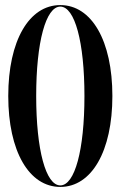

<svg xmlns="http://www.w3.org/2000/svg" viewBox="-20 -728 475 756"><path d="M217.5 8C340.5 8 422.5 -132 422.5 -350C422.5 -568 340.5 -708 217.5 -708C94.5 -708 12.5 -568 12.5 -350C12.5 -132 94.5 8 217.5 8ZM217.5 2C160.5 2 122.5 -137.5 122.5 -350C122.5 -562.5 160.5 -702 217.5 -702C274.5 -702 312.5 -562.5 312.5 -350C312.5 -137.5 274.5 2 217.5 2Z"/></svg>

Font: Picaflor 72 pt
Style: Regular
Weight: 400
Designer: Ariel Martín Pérez
Foundry: Tunera Type Foundry
Version: Version 1.000;hotconv 1.0.109;makeotfexe 2.5.65596